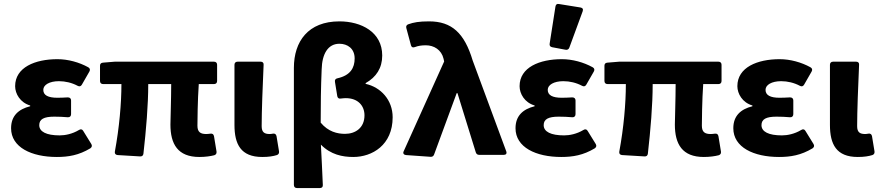

<svg xmlns="http://www.w3.org/2000/svg" viewBox="-20 -784 4458 972"><path d="M36.1 -134.8C36.1 -38.1 139.6 10.7 267.6 10.7C326.2 10.7 378.9 2 437.5 -33.2C445.3 -39.1 447.3 -45.9 442.4 -54.7L401.4 -121.1C396.5 -129.9 388.7 -131.8 379.9 -126C345.7 -105.5 309.6 -98.6 282.2 -98.6C214.8 -98.6 178.7 -117.2 178.7 -150.4C178.7 -180.7 202.1 -193.4 254.9 -193.4C277.3 -193.4 300.8 -192.4 323.2 -190.4C334 -189.5 339.8 -196.3 339.8 -206.1V-275.4C339.8 -285.2 334 -291 323.2 -291C305.7 -290 287.1 -289.1 270.5 -289.1C223.6 -289.1 199.2 -301.8 199.2 -329.1C199.2 -354.5 230.5 -373 278.3 -373C310.5 -373 343.8 -365.2 373 -349.6C381.8 -344.7 389.6 -346.7 394.5 -355.5L432.6 -421.9C437.5 -430.7 435.5 -438.5 426.8 -443.4C380.9 -468.8 324.2 -484.4 270.5 -484.4C158.2 -484.4 56.6 -443.4 56.6 -347.7C56.6 -309.6 82 -264.6 132.8 -250V-246.1C74.2 -231.4 36.1 -198.2 36.1 -134.8Z M842.8 -153.3C842.8 -54.7 879.9 10.7 989.3 10.7C1019.5 10.7 1045.9 6.8 1064.5 2C1074.2 -1 1077.1 -7.8 1076.2 -16.6L1063.5 -93.8C1061.5 -104.5 1055.7 -108.4 1045.9 -107.4C1037.1 -106.4 1030.3 -105.5 1024.4 -105.5C995.1 -105.5 979.5 -115.2 979.5 -147.5C979.5 -168 980.5 -278.3 986.3 -358.4H1063.5C1073.2 -358.4 1079.1 -364.3 1079.1 -374V-456.1C1079.1 -465.8 1073.2 -471.7 1063.5 -471.7H560.5L501 -466.8C491.2 -465.8 486.3 -460.9 486.3 -451.2V-374C486.3 -364.3 492.2 -358.4 502 -358.4H594.7C594.7 -260.7 584 -137.7 561.5 -16.6C559.6 -5.9 565.4 0 575.2 1L688.5 7.8C698.2 8.8 705.1 3.9 706.1 -5.9C719.7 -126 730.5 -252 730.5 -358.4H846.7C846.7 -282.2 842.8 -179.7 842.8 -153.3Z M1167 -151.4C1167 -53.7 1199.2 10.7 1307.6 10.7C1340.8 10.7 1363.3 6.8 1381.8 1C1390.6 -2 1393.6 -8.8 1392.6 -17.6L1379.9 -94.7C1377.9 -104.5 1371.1 -109.4 1361.3 -107.4C1355.5 -106.4 1350.6 -105.5 1345.7 -105.5C1318.4 -105.5 1304.7 -114.3 1304.7 -145.5C1304.7 -217.8 1309.6 -349.6 1314.5 -456.1C1315.4 -465.8 1309.6 -471.7 1299.8 -471.7H1182.6C1172.9 -471.7 1167 -465.8 1167 -456.1Z M1467.8 -440.4V152.3C1467.8 162.1 1473.6 168 1483.4 168H1599.6C1609.4 168 1615.2 162.1 1614.3 152.3C1611.3 85 1608.4 17.6 1604.5 -51.8C1654.3 -1 1713.9 10.7 1768.6 10.7C1864.3 10.7 1967.8 -49.8 1967.8 -190.4C1967.8 -278.3 1907.2 -342.8 1831.1 -359.4V-363.3C1884.8 -393.6 1915 -439.5 1915 -502.9C1915 -622.1 1808.6 -675.8 1698.2 -675.8C1540 -675.8 1467.8 -574.2 1467.8 -440.4ZM1825.2 -200.2C1825.2 -136.7 1779.3 -106.4 1726.6 -106.4C1687.5 -106.4 1641.6 -117.2 1603.5 -163.1C1603.5 -252.9 1604.5 -341.8 1608.4 -432.6C1610.4 -511.7 1640.6 -562.5 1698.2 -562.5C1739.3 -562.5 1775.4 -538.1 1775.4 -488.3C1775.4 -440.4 1753.9 -402.3 1688.5 -387.7C1678.7 -385.7 1673.8 -379.9 1675.8 -369.1L1687.5 -296.9C1689.5 -287.1 1696.3 -283.2 1706.1 -285.2C1713.9 -286.1 1721.7 -287.1 1730.5 -287.1C1793 -287.1 1825.2 -248 1825.2 -200.2Z M2035.2 1 2159.2 9.8C2168 10.7 2174.8 6.8 2177.7 -2L2292 -312.5H2295.9L2388.7 -12.7C2391.6 -3.9 2397.5 0 2406.2 0H2530.3C2541 0 2546.9 -5.9 2543 -17.6L2373 -477.5C2331.1 -617.2 2266.6 -675.8 2152.3 -675.8C2101.6 -675.8 2074.2 -670.9 2046.9 -661.1C2038.1 -658.2 2034.2 -650.4 2037.1 -641.6L2060.5 -554.7C2063.5 -543.9 2071.3 -542 2081.1 -545.9C2096.7 -551.8 2113.3 -554.7 2135.7 -554.7C2176.8 -554.7 2214.8 -532.2 2225.6 -486.3L2228.5 -472.7L2023.4 -17.6C2018.6 -7.8 2024.4 0 2035.2 1Z M2792 -751 2762.7 -563.5C2760.7 -552.7 2765.6 -546.9 2775.4 -544.9L2842.8 -532.2C2851.6 -530.3 2859.4 -534.2 2862.3 -543L2929.7 -726.6C2933.6 -737.3 2929.7 -744.1 2918.9 -746.1L2809.6 -763.7C2799.8 -765.6 2793.9 -761.7 2792 -751ZM2589.8 -134.8C2589.8 -38.1 2693.4 10.7 2821.3 10.7C2879.9 10.7 2932.6 2 2991.2 -33.2C2999 -39.1 3001 -45.9 2996.1 -54.7L2955.1 -121.1C2950.2 -129.9 2942.4 -131.8 2933.6 -126C2899.4 -105.5 2863.3 -98.6 2835.9 -98.6C2768.6 -98.6 2732.4 -117.2 2732.4 -150.4C2732.4 -180.7 2755.9 -193.4 2808.6 -193.4C2831.1 -193.4 2854.5 -192.4 2877 -190.4C2887.7 -189.5 2893.6 -196.3 2893.6 -206.1V-275.4C2893.6 -285.2 2887.7 -291 2877 -291C2859.4 -290 2840.8 -289.1 2824.2 -289.1C2777.3 -289.1 2752.9 -301.8 2752.9 -329.1C2752.9 -354.5 2784.2 -373 2832 -373C2864.3 -373 2897.5 -365.2 2926.8 -349.6C2935.5 -344.7 2943.4 -346.7 2948.2 -355.5L2986.3 -421.9C2991.2 -430.7 2989.3 -438.5 2980.5 -443.4C2934.6 -468.8 2877.9 -484.4 2824.2 -484.4C2711.9 -484.4 2610.4 -443.4 2610.4 -347.7C2610.4 -309.6 2635.7 -264.6 2686.5 -250V-246.1C2627.9 -231.4 2589.8 -198.2 2589.8 -134.8Z M3396.5 -153.3C3396.5 -54.7 3433.6 10.7 3543 10.7C3573.2 10.7 3599.6 6.8 3618.2 2C3627.9 -1 3630.9 -7.8 3629.9 -16.6L3617.2 -93.8C3615.2 -104.5 3609.4 -108.4 3599.6 -107.4C3590.8 -106.4 3584 -105.5 3578.1 -105.5C3548.8 -105.5 3533.2 -115.2 3533.2 -147.5C3533.2 -168 3534.2 -278.3 3540 -358.4H3617.2C3627 -358.4 3632.8 -364.3 3632.8 -374V-456.1C3632.8 -465.8 3627 -471.7 3617.2 -471.7H3114.3L3054.7 -466.8C3044.9 -465.8 3040 -460.9 3040 -451.2V-374C3040 -364.3 3045.9 -358.4 3055.7 -358.4H3148.4C3148.4 -260.7 3137.7 -137.7 3115.2 -16.6C3113.3 -5.9 3119.1 0 3128.9 1L3242.2 7.8C3252 8.8 3258.8 3.9 3259.8 -5.9C3273.4 -126 3284.2 -252 3284.2 -358.4H3400.4C3400.4 -282.2 3396.5 -179.7 3396.5 -153.3Z M3692.4 -134.8C3692.4 -38.1 3795.9 10.7 3923.8 10.7C3982.4 10.7 4035.2 2 4093.8 -33.2C4101.6 -39.1 4103.5 -45.9 4098.6 -54.7L4057.6 -121.1C4052.7 -129.9 4044.9 -131.8 4036.1 -126C4002 -105.5 3965.8 -98.6 3938.5 -98.6C3871.1 -98.6 3835 -117.2 3835 -150.4C3835 -180.7 3858.4 -193.4 3911.1 -193.4C3933.6 -193.4 3957 -192.4 3979.5 -190.4C3990.2 -189.5 3996.1 -196.3 3996.1 -206.1V-275.4C3996.1 -285.2 3990.2 -291 3979.5 -291C3961.9 -290 3943.4 -289.1 3926.8 -289.1C3879.9 -289.1 3855.5 -301.8 3855.5 -329.1C3855.5 -354.5 3886.7 -373 3934.6 -373C3966.8 -373 4000 -365.2 4029.3 -349.6C4038.1 -344.7 4045.9 -346.7 4050.8 -355.5L4088.9 -421.9C4093.8 -430.7 4091.8 -438.5 4083 -443.4C4037.1 -468.8 3980.5 -484.4 3926.8 -484.4C3814.5 -484.4 3712.9 -443.4 3712.9 -347.7C3712.9 -309.6 3738.3 -264.6 3789.1 -250V-246.1C3730.5 -231.4 3692.4 -198.2 3692.4 -134.8Z M4181.6 -151.4C4181.6 -53.7 4213.9 10.7 4322.3 10.7C4355.5 10.7 4377.9 6.8 4396.5 1C4405.3 -2 4408.2 -8.8 4407.2 -17.6L4394.5 -94.7C4392.6 -104.5 4385.7 -109.4 4376 -107.4C4370.1 -106.4 4365.2 -105.5 4360.4 -105.5C4333 -105.5 4319.3 -114.3 4319.3 -145.5C4319.3 -217.8 4324.2 -349.6 4329.1 -456.1C4330.1 -465.8 4324.2 -471.7 4314.5 -471.7H4197.3C4187.5 -471.7 4181.6 -465.8 4181.6 -456.1Z"/></svg>

Font: Ed Sans Neue
Style: Bold
Weight: 700
Designer: Stephen Hutchings
Version: Version 1.004;PS 001.004;hotconv 1.0.88;makeotf.lib2.5.64775